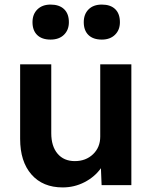

<svg xmlns="http://www.w3.org/2000/svg" viewBox="-20 -809 666 839"><path d="M254 10Q167 10 117.5 -46.5Q68 -103 68 -202V-528H204V-227Q204 -170 231.5 -137.5Q259 -105 307 -105Q355 -105 386.5 -135Q418 -165 418 -212V-528H554V0H424L421 -74Q394 -36 349.5 -13Q305 10 254 10ZM425 -636Q387 -636 366.5 -656Q346 -676 346 -712Q346 -747 367 -768Q388 -789 425 -789Q463 -789 483.5 -769Q504 -749 504 -712Q504 -678 482.5 -657Q461 -636 425 -636ZM201 -636Q163 -636 142.5 -656Q122 -676 122 -712Q122 -747 143.5 -768Q165 -789 201 -789Q239 -789 260 -769Q281 -749 281 -712Q281 -678 259.5 -657Q238 -636 201 -636Z"/></svg>

Font: Lexend SemiBold
Style: Regular
Weight: 600
Designer: Bonnie Shaver-Troup, Thomas Jockin
Foundry: Lexend
Version: Version 1.005; ttfautohint (v1.8.3)